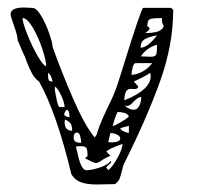

<svg xmlns="http://www.w3.org/2000/svg" viewBox="-20 -484 564 511"><path d="M84 -267Q73 -274 65 -289Q57 -304 52 -317.5Q47 -331 46 -334Q45 -334 27 -377Q27 -388 18 -413.5Q9 -439 8 -445Q8 -464 43 -464L66 -463Q77 -463 89.5 -442Q102 -421 111 -395Q120 -369 120 -359Q144 -292 174.5 -221.5Q205 -151 232 -118L237 -125Q243 -146 253 -168.5Q263 -191 266 -197Q283 -230 293 -260L301 -285Q356 -463 361 -463H435L441 -458Q441 -365 406 -267.5Q371 -170 311 -50Q308 -45 305 -31.5Q302 -18 298.5 -9Q295 0 286 6L237 7Q213 7 196.5 1.5Q180 -4 170 -20Q131 -183 84 -267ZM378 -408Q378 -405 373.5 -401.5Q369 -398 367 -396Q385 -396 398 -399.5Q411 -403 416 -414Q411 -423 411 -428.5Q411 -434 411 -436Q389 -436 380.5 -433.5Q372 -431 372 -414Q378 -411 378 -408ZM103 -308Q103 -322 92.5 -354Q82 -386 67 -411Q52 -436 40 -436Q40 -425 52.5 -393Q65 -361 80.5 -334.5Q96 -308 103 -308ZM354 -357Q373 -357 398 -390Q376 -386 365 -379.5Q354 -373 354 -357ZM355 -334 381 -333Q393 -333 395.5 -338.5Q398 -344 398 -365Q370 -357 355 -334ZM330 -285Q344 -285 360 -294Q376 -303 385 -316H341Q336 -316 333 -304.5Q330 -293 330 -285ZM120 -267Q116 -286 108 -290V-281Q108 -274 110 -270.5Q112 -267 120 -267ZM338 -247Q336 -247 328 -247.5Q320 -248 315.5 -240.5Q311 -233 311 -217Q381 -245 381 -281L380 -290Q361 -278 336 -267L348 -254Q347 -247 338 -247ZM139 -199H152Q152 -210 143 -229.5Q134 -249 126 -254V-245Q127 -237 131 -218Q135 -199 139 -199ZM336 -192Q346 -192 351 -203Q356 -214 356 -226Q348 -226 336 -214Q326 -202 318 -202Q315 -202 311 -204Q323 -192 336 -192ZM165 -172Q165 -190 158 -192Q156 -191 153.5 -187Q151 -183 151 -180Q151 -176 156.5 -174Q162 -172 165 -172ZM280 -148Q286 -150 301 -158.5Q316 -167 323 -174Q320 -181 311 -183.5Q302 -186 293 -186Q289 -179 285 -166.5Q281 -154 280 -148ZM172 -136Q172 -149 168 -155Q164 -161 153 -166L152 -159Q152 -136 172 -136ZM323 -130V-149Q320 -148 313.5 -146.5Q307 -145 300 -143Q303 -134 323 -130ZM196 -104Q196 -112 193.5 -121.5Q191 -131 185 -131Q176 -131 176 -118Q176 -110 181 -107Q186 -104 196 -104ZM277 -105Q286 -105 293 -107.5Q300 -110 300 -115Q300 -122 291 -126Q282 -130 274 -130L268 -106Q269 -106 271 -105.5Q273 -105 277 -105ZM210 -31Q224 -31 246.5 -38.5Q269 -46 274 -56L276 -52Q276 -51 270.5 -46.5Q265 -42 263 -38L268 -31Q279 -39 292.5 -63.5Q306 -88 306 -101Q300 -99 285 -93Q270 -87 263 -81L274 -69Q269 -68 255 -60Q241 -50 235 -50Q230 -51 221.5 -55Q213 -59 206 -63Q208 -64 210 -66Q212 -68 213 -69Q213 -85 210 -90Q207 -95 194 -95L182 -94Q184 -87 188 -69Q192 -51 197.5 -41Q203 -31 210 -31Z"/></svg>

Font: Cabin Sketch
Style: Regular
Weight: 400
Version: Version 1.100